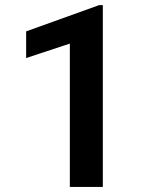

<svg xmlns="http://www.w3.org/2000/svg" viewBox="-20 -733 611 753"><path d="M383.3 -712.9V0H253.9V-562L82.5 -505.4V-609.9L368.7 -712.9Z"/></svg>

Font: Roboto SemiBold
Style: Regular
Weight: 600
Designer: Christian Robertson
Foundry: Google
Version: Version 3.009; 2024